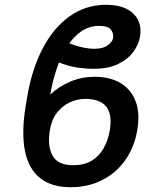

<svg xmlns="http://www.w3.org/2000/svg" viewBox="-20 -780 684 810"><path d="M378.9 -456.1Q443.8 -456.1 488.3 -429.7Q532.7 -403.3 552 -353Q571.3 -302.7 559.1 -231.4Q547.4 -160.2 509.3 -105.7Q471.2 -51.3 412.1 -20.8Q353 9.8 277.3 9.8Q198.2 9.8 149.7 -28.3Q101.1 -66.4 85.4 -142.8Q69.8 -219.2 88.4 -334L94.2 -367.7Q113.3 -484.9 158.7 -573Q204.1 -661.1 272.5 -710.4Q340.8 -759.8 428.2 -759.8Q477.5 -759.8 511.5 -743.7Q545.4 -727.5 561.3 -697.5Q577.1 -667.5 570.8 -625.5Q565.4 -592.3 542.2 -560.8Q519 -529.3 477.5 -509.5Q436 -489.7 375 -489.7Q342.3 -489.7 304 -495.4Q265.6 -501 221.7 -519.5L264.6 -600.6Q298.3 -586.4 326.9 -580.3Q355.5 -574.2 377.9 -574.2Q414.1 -574.2 433.8 -588.4Q453.6 -602.5 457 -618.7Q460.4 -637.7 448.2 -654.3Q436 -670.9 398.4 -670.9Q357.4 -670.9 323.7 -648.2Q290 -625.5 264.2 -585.4Q238.3 -545.4 220.2 -492.9Q202.1 -440.4 191.9 -380.9Q229.5 -416 277.3 -436Q325.2 -456.1 378.9 -456.1ZM339.8 -362.8Q305.7 -362.8 273.9 -347.9Q242.2 -333 219.7 -303.7Q197.3 -274.4 190.4 -230.5Q179.2 -163.6 201.9 -123Q224.6 -82.5 290 -83Q334.5 -83 366 -101.6Q397.5 -120.1 416.7 -153.8Q436 -187.5 443.4 -231.4Q454.1 -296.4 428.5 -329.6Q402.8 -362.8 339.8 -362.8Z"/></svg>

Font: Inter 16pt Medium
Style: Italic
Weight: 500
Italic angle: -9.3988°
Version: Version 4.001;git-66647c0bb